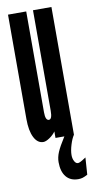

<svg xmlns="http://www.w3.org/2000/svg" viewBox="-85 -585 402 810"><g transform="rotate(-10 116.0 -179.5)"><path d="M65 8Q76 8 92.5 -3.2Q109 -14.5 118 -28V0H197V-547H118V-116Q118 -80 104 -80Q89 -80 89 -115V-547H11V-99Q11 -49.5 25.5 -20.8Q40 8 65 8ZM183 188Q193 188 201.5 185.5Q210 183 223 176L228 103Q213 113 205.2 117Q197.5 121 193 121Q184.5 121 178.2 109.8Q172 98.5 172 83Q172 64.5 179.5 39.8Q187 15 197 0H156Q131.5 38.5 122.2 60.5Q113 82.5 113 103Q113 143.5 131.2 165.8Q149.5 188 183 188Z"/></g></svg>

Font: League Gothic Condensed
Style: Regular
Weight: 400
Width: 3
Designer: The League of Moveable Type
Version: Version 1.600; ttfautohint (v1.8.3)